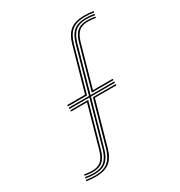

<svg xmlns="http://www.w3.org/2000/svg" viewBox="-188 -936 1003 1070"><g transform="rotate(-30 313.5 -400.5)"><path d="M58.5 0 60.2 -7.8Q88 -2.5 118 -2.5Q170.8 -2.5 200.2 -26Q229.8 -49.5 245 -103.8L324.5 -387H471.5V-378.8H332.5L254.5 -101.2Q238.5 -44 206.8 -19.4Q175 5.2 118 5.2Q86.5 5.2 58.5 0ZM65.5 -31 67 -39Q80.5 -36.5 93.6 -35.1Q106.8 -33.8 118 -33.8Q153.8 -33.8 174.5 -52.4Q195.2 -71 207.5 -114L281.8 -378.8H178.5V-387H294.2L216.8 -111.5Q204 -65.5 181 -45.6Q158 -25.8 118 -25.8Q106 -25.8 92.4 -27.2Q78.8 -28.8 65.5 -31ZM178.5 -412.2V-420.8H293.5L371.8 -699Q387.8 -756.2 419.8 -780.9Q451.8 -805.5 509.2 -805.5Q542 -805.5 568.8 -800.2L566.8 -792.2Q540.5 -797.5 509.2 -797.5Q456 -797.5 426.2 -774.1Q396.5 -750.8 381 -696.2L301.2 -412.2ZM331.8 -412.2 409.5 -688.8Q422.2 -734.8 445.5 -754.5Q468.8 -774.2 509.2 -774.2Q521.8 -774.2 535.2 -772.9Q548.8 -771.5 561.5 -769.2L559.5 -761.2Q534.2 -766.2 509.2 -766.2Q473 -766.2 452 -747.8Q431 -729.2 418.8 -686.2L344.2 -420.8H471.5V-412.2ZM62 -15.5 63.8 -23.5Q90.8 -18.2 118 -18.2Q162.2 -18.2 187.4 -39.2Q212.5 -60.2 226.5 -108.8L306.8 -395.5H178.5V-403.8H309L390.5 -694Q405 -745.2 432.6 -767.6Q460.2 -790 509.2 -790Q538.8 -790 565 -784.8L563.2 -776.8Q550.8 -779.2 536.6 -780.6Q522.5 -782 509.2 -782Q464.5 -782 439 -761Q413.5 -740 399.8 -691.2L319.2 -403.8H471.5V-395.5H317L235.5 -106.2Q221.2 -55 193.9 -32.6Q166.5 -10.2 118 -10.2Q89.5 -10.2 62 -15.5Z"/></g></svg>

Font: Big Shoulders Inline Text ExtraLight
Style: Regular
Weight: 250
Version: Version 2.002